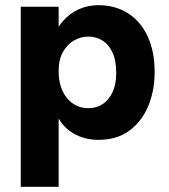

<svg xmlns="http://www.w3.org/2000/svg" viewBox="-20 -533 651 740"><path d="M60 187V-507H206V187ZM206 -259Q206 -226 214.5 -199.5Q223 -173 238.5 -154.5Q254 -136 274.5 -126Q295 -116 320 -116Q352 -116 376 -132Q400 -148 414 -178.5Q428 -209 428 -252Q428 -300 413.5 -331Q399 -362 374.5 -377Q350 -392 320 -392Q292 -392 266 -377.5Q240 -363 223 -333.5Q206 -304 206 -259ZM165 -258Q165 -324 180 -372Q195 -420 222 -451Q249 -482 284 -497.5Q319 -513 359 -513Q424 -513 473 -482Q522 -451 549 -393Q576 -335 576 -255Q576 -183 551 -123.5Q526 -64 478 -29Q430 6 359 6Q305 6 261 -20Q217 -46 191 -104Q165 -162 165 -258Z"/></svg>

Font: Hind Variable Light
Style: Regular
Weight: 300
Designer: Manushi Parikh, Satya Rajpurohit
Foundry: Indian Type Foundry
Version: Version 3.000